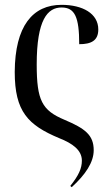

<svg xmlns="http://www.w3.org/2000/svg" viewBox="-20 -566 453 795"><path d="M41 -268C41 -104 96 -48 225 6C281 28 319 56 319 99C319 131 306 160 271 204L277 209C334 157 368 106 368 56C368 -7 332 -34 247 -70C154 -109 132 -150 132 -299C132 -485 177 -535 235 -535C290 -535 308 -495 308 -383C358 -383 387 -398 387 -444C387 -510 322 -546 235 -546C115 -546 42 -458 41 -268Z"/></svg>

Font: Noto Serif Display Condensed
Style: Regular
Weight: 400
Width: 3
Designer: Monotype Design Team
Foundry: Monotype Imaging Inc.
Version: Version 2.009